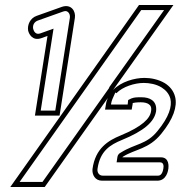

<svg xmlns="http://www.w3.org/2000/svg" viewBox="-20 -672 719 764"><path d="M92 -550C95 -537 109 -508 144 -520L169 -529L119 -212H217L278 -601C282 -627 264 -657 227 -645L126 -609C100 -600 88 -573 92 -550ZM21 72H158L409 -282C406 -275 403 -267 402 -259L398 -236H504L508 -259V-262C510 -263 524 -265 540 -265C555 -265 565 -262 571 -258C579 -253 584 -245 581 -229C577 -201 547 -169 460 -133C411 -113 359 -82 348 1C346 23 358 47 386 47H606C642 47 649 8 650 -1C651 -10 654 -46 620 -46H467C467 -47 469 -48 470 -49C518 -79 572 -78 622 -140C670 -199 686 -248 677 -286C671 -311 655 -329 636 -341C611 -356 581 -362 555 -362C515 -362 462 -347 430 -314L670 -652H533ZM112 -557C109 -573 117 -585 130 -590L231 -626C235 -627 238 -628 240 -628C252 -628 260 -615 258 -601L200 -232H142L193 -558L140 -539C123 -533 115 -546 112 -557ZM439 -304 443 -301C468 -327 516 -342 552 -342C575 -342 602 -337 623 -324C639 -314 653 -299 658 -279C665 -249 653 -207 607 -151C563 -96 518 -101 461 -65L459 -64L458 -63C458 -63 449 -60 447 -46L444 -26H617C631 -26 632 -12 630 -1C628 11 623 27 609 27H389C374 27 366 14 368 0C378 -72 419 -96 465 -115C553 -151 594 -187 601 -229C604 -251 596 -267 583 -275C574 -281 561 -285 543 -285C525 -285 514 -285 502 -280L490 -274L488 -256H422V-259C423 -265 425 -272 427 -277ZM415 -323 149 52H58L542 -632H633L414 -324Z"/></svg>

Font: Charger Pro
Style: OlObl
Weight: 900
Designer: Jasper
Foundry: Cannot Into Space Fonts
Version: Version 1.09